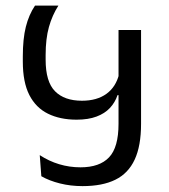

<svg xmlns="http://www.w3.org/2000/svg" viewBox="-20 -644 588 669"><path d="M102 -624.5Q80.5 -592.5 70 -550.5Q59.5 -508.5 59.5 -447.5V-429.5Q59.5 -357.5 82.2 -313Q105 -268.5 147.2 -247.8Q189.5 -227 247 -227Q287.5 -227 316.2 -237.8Q345 -248.5 363 -267.8Q381 -287 389.5 -312.5H397.5L395 -386Q384 -341 350.8 -317Q317.5 -293 265.5 -293Q204.5 -293 171.8 -326Q139 -359 139 -436V-452Q139 -509 150.5 -550Q162 -591 183.5 -624.5ZM393 -212.5Q393 -130.5 360 -95.8Q327 -61 260.5 -61Q222 -61 186.2 -71.8Q150.5 -82.5 118.5 -103.5L124 -30Q152 -14 189 -4.8Q226 4.5 267.5 4.5Q337 4.5 382 -17.8Q427 -40 449.2 -87.8Q471.5 -135.5 471.5 -212.5V-539.5H393Z"/></svg>

Font: Anek Devanagari
Style: Regular
Weight: 400
Designer: Kailash Malviya (Devanagari) & Yesha Goshar (Latin)
Foundry: Ek Type
Version: Version 1.003